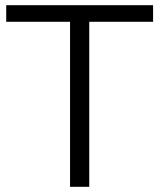

<svg xmlns="http://www.w3.org/2000/svg" viewBox="-20 -720 614 740"><path d="M250 -636H4V-700H570V-636H324V0H250Z"/></svg>

Font: APTA Sans Regular
Style: Regular
Weight: 400
Version: Version 7.200